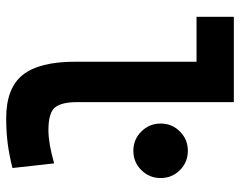

<svg xmlns="http://www.w3.org/2000/svg" viewBox="-98 -674 782 626"><g transform="rotate(90 293.0 -361.0)"><path d="M365.2 9.8Q267.6 9.8 224.4 -43.9Q181.2 -97.7 181.2 -215.8V-610.8H34.7V-732.4H313V-220.7Q313 -171.9 329.8 -149.9Q346.7 -127.9 404.3 -127.9Q447.3 -127.9 512.7 -146.5L527.8 -10.7Q486.3 0 447.8 4.9Q409.2 9.8 365.2 9.8ZM471.7 -404.8Q434.6 -404.8 408.7 -430.9Q382.8 -457 382.8 -493.7Q382.8 -530.8 408.7 -556.6Q434.6 -582.5 471.7 -582.5Q508.8 -582.5 534.7 -556.6Q560.5 -530.8 560.5 -493.7Q560.5 -457 534.7 -430.9Q508.8 -404.8 471.7 -404.8Z"/></g></svg>

Font: Caskaydia Cove
Style: Bold
Weight: 700
Monospace: yes
Designer: Aaron Bell
Foundry: Saja Typeworks
Version: Version 4.300; ttfautohint (v1.8.3)